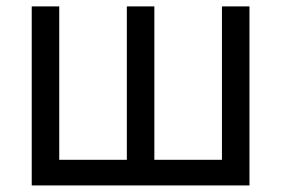

<svg xmlns="http://www.w3.org/2000/svg" viewBox="-20 -565 857 585"><path d="M76.7 -545.5H160.5V-78.1H366.5V-545.5H450.3V-78.1H656.2V-545.5H740.1V0H76.7Z"/></svg>

Font: Inter Alia
Style: Regular
Weight: 400
Designer: Rasmus Andersson (Latin, Greek, Cyrillic etc.) and Evan from Shavian.info (Shavian, old style figures)
Foundry: Shavian.info
Version: Version 0.001;git-37ab20767